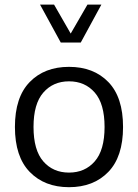

<svg xmlns="http://www.w3.org/2000/svg" viewBox="-20 -796 590 822"><path d="M151.4 -776.4H211.4L282.7 -652.3L354.5 -776.4H414.1L325.7 -613.8H240.2ZM275.4 -509.8Q380.9 -509.8 443.8 -444.8Q506.8 -379.9 506.8 -252.4Q506.8 -125 443.6 -59.8Q380.4 5.4 275.4 5.4Q170.9 5.4 107.4 -59.8Q43.9 -125 43.9 -252.4Q43.9 -379.9 107.2 -444.8Q170.4 -509.8 275.4 -509.8ZM275.4 -447.8Q207.5 -447.8 165.5 -399.7Q123.5 -351.6 123.5 -252.4Q123.5 -153.3 165.3 -105.2Q207 -57.1 275.4 -57.1Q343.8 -57.1 385.7 -105.2Q427.7 -153.3 427.7 -252.4Q427.7 -351.6 385.7 -399.7Q343.8 -447.8 275.4 -447.8Z"/></svg>

Font: Estedad-FD Regular
Style: FD-Regular
Weight: 400
Designer: Amin Abedi
Version: Version 7.3